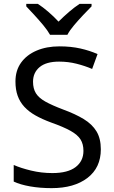

<svg xmlns="http://www.w3.org/2000/svg" viewBox="-20 -964 589 994"><path d="M502 -191Q502 -96 433 -43Q364 10 247 10Q187 10 136 1Q85 -8 51 -24V-110Q87 -94 140.5 -81Q194 -68 251 -68Q331 -68 371.5 -99Q412 -130 412 -183Q412 -218 397 -242Q382 -266 345.5 -286.5Q309 -307 244 -330Q198 -347 163.5 -366.5Q129 -386 106 -411Q83 -436 71.5 -468Q60 -500 60 -542Q60 -599 89 -639.5Q118 -680 169.5 -702Q221 -724 288 -724Q347 -724 396 -713Q445 -702 485 -684L457 -607Q420 -623 376.5 -634Q333 -645 286 -645Q219 -645 185 -616.5Q151 -588 151 -541Q151 -505 166 -481Q181 -457 215 -438Q249 -419 307 -397Q370 -374 413.5 -347.5Q457 -321 479.5 -284Q502 -247 502 -191ZM239 -784Q226 -807 204 -833.5Q182 -860 158 -886Q134 -912 116 -931V-944H176Q202 -927 230 -903Q258 -879 283 -852Q310 -879 338 -903Q366 -927 392 -944H454V-931Q435 -912 410.5 -886Q386 -860 363.5 -833.5Q341 -807 329 -784Z"/></svg>

Font: Noto Sans Tangsa
Style: Regular
Weight: 400
Designer: David Williams
Foundry: Google LLC
Version: Version 1.504